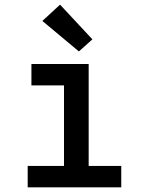

<svg xmlns="http://www.w3.org/2000/svg" viewBox="-20 -805 640 825"><path d="M99 0V-92H255V-438H115V-530H361V-92H501V0ZM319 -584 162 -715 238 -785 377 -636Z"/></svg>

Font: Iosevka Curly SmBdEx
Style: Regular
Weight: 600
Width: 7
Monospace: yes
Designer: Belleve Invis
Foundry: Belleve Invis
Version: Version 11.1.0; ttfautohint (v1.8.3)